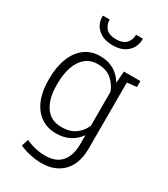

<svg xmlns="http://www.w3.org/2000/svg" viewBox="-233 -865 1031 1181"><g transform="rotate(30 282.0 -274.5)"><path d="M261.7 213.4Q223.1 213.4 180.2 204.1Q137.2 194.8 105 179.2L120.6 130.4Q151.9 145.5 186.8 153.8Q221.7 162.1 260.7 162.1Q335.9 162.1 373.8 117.4Q411.6 72.8 411.6 -6.8V-71.3Q385.3 -32.7 344 -11.2Q302.7 10.3 248 10.3Q184.6 10.3 139.2 -22Q93.8 -54.2 69.3 -112.5Q44.9 -170.9 44.9 -249.5V-259.8Q44.9 -344.2 69.3 -406.7Q93.8 -469.2 139.4 -503.7Q185.1 -538.1 249 -538.1Q305.7 -538.1 347.2 -513.7Q388.7 -489.3 414.6 -445.3L420.9 -528.3H470.2V-6.8Q470.2 61 445.6 110.4Q420.9 159.7 374 186.5Q327.1 213.4 261.7 213.4ZM258.8 -40Q316.4 -40 354.2 -66.4Q392.1 -92.8 411.6 -138.7V-380.4Q393.1 -426.8 356.9 -457.3Q320.8 -487.8 259.8 -487.8Q208.5 -487.8 173.8 -458.7Q139.2 -429.7 121.6 -378.4Q104 -327.1 104 -259.8V-249.5Q104 -153.8 142.8 -96.9Q181.6 -40 258.8 -40ZM458.5 -478 439.5 -528.3H538.1V-485.8ZM279.3 -633.3Q212.4 -633.3 174.3 -668.2Q136.2 -703.1 136.7 -758.8L137.7 -761.7H185.1Q185.1 -723.6 207.8 -699.7Q230.5 -675.8 279.3 -675.8Q326.2 -675.8 349.4 -700Q372.6 -724.1 372.6 -761.7H420.4L421.4 -758.8Q420.9 -703.1 383.1 -668.2Q345.2 -633.3 279.3 -633.3Z"/></g></svg>

Font: Roboto Slab LO Light
Style: Regular
Weight: 300
Designer: Google
Version: Version 2.000